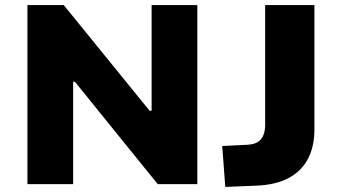

<svg xmlns="http://www.w3.org/2000/svg" viewBox="-20 -725 1345 756"><path d="M88 0V-705H231L569 -289H577V-705H757V0H601L275 -403H268V0ZM867 11 855 -150 953 -155Q978 -156 993.5 -165Q1009 -174 1016.5 -191.5Q1024 -209 1024 -233V-705H1218V-215Q1218 -147 1192 -98.5Q1166 -50 1115.5 -23.5Q1065 3 990 6Z"/></svg>

Font: Nunito Sans 6pt Black
Style: Regular
Weight: 900
Version: Version 3.101;gftools[0.9.27]